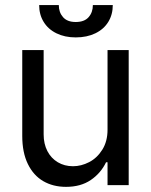

<svg xmlns="http://www.w3.org/2000/svg" viewBox="-20 -727 593 754"><path d="M402.3 -530.3H485.4V0H402.3V-89.8H396.5Q376 -46.9 336.4 -20Q296.9 6.8 239.3 6.8Q188.5 6.8 149.9 -15.6Q111.3 -38.1 89.4 -83Q67.4 -127.9 67.4 -193.4V-530.3H151.4V-199.2Q151.4 -162.1 166 -133.8Q180.7 -105.5 207 -89.8Q233.4 -74.2 266.6 -74.2Q298.8 -74.2 330.1 -90.3Q361.3 -106.4 381.8 -139.2Q402.3 -171.9 402.3 -217.8ZM277.3 -580.1Q234.4 -580.1 201.7 -596.2Q168.9 -612.3 151.4 -641.1Q133.8 -669.9 133.8 -707H210.9Q210.9 -678.7 227.5 -659.7Q244.1 -640.6 277.3 -640.6Q311.5 -640.6 328.1 -659.7Q344.7 -678.7 344.7 -707H422.9Q422.9 -669.9 405.3 -641.1Q387.7 -612.3 354.5 -596.2Q321.3 -580.1 277.3 -580.1Z"/></svg>

Font: Pretendard GOV Variable
Style: Regular
Weight: 400
Designer: Base glyphs from Inter by Rasmus Andersson; Hangul glyphs from Noto Sans CJK(Source Han Sans) by Jang Soo-young and Kang
Foundry: Kil Hyung-jin
Version: Version 1.307;Glyphs 3.2 (3192)